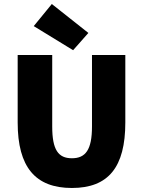

<svg xmlns="http://www.w3.org/2000/svg" viewBox="-20 -924 712 956"><path d="M338 12C520 12 604 -92 604 -314V-650H438V-294C438 -178 406 -136 338 -136C270 -136 240 -178 240 -294V-650H68V-314C68 -92 156 12 338 12ZM344 -674 420 -760 238 -904 148 -794Z"/></svg>

Font: Giro Sans Black
Style: Regular
Weight: 900
Designer: Paul D. Hunt
Foundry: Adobe Systems Incorporated
Version: Version 1.000;PS 1.0;hotconv 1.0.88;makeotf.lib2.5.647800